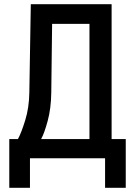

<svg xmlns="http://www.w3.org/2000/svg" viewBox="-20 -750 640 910"><path d="M24 140V-91H65Q81 -120 99.5 -180Q118 -240 119 -311L126 -730H509V-91H576V140H478V0H122V140ZM175 -91H404V-637H227L223 -311Q222 -236 206 -177Q190 -118 175 -91Z"/></svg>

Font: Pitagon Sans Mono SemiBold
Style: Regular
Weight: 600
Monospace: yes
Designer: Travis Tran
Foundry: Pitagon
Version: Version 1.001; ttfautohint (v1.8.4.7-5d5b);gftools[0.9.26]